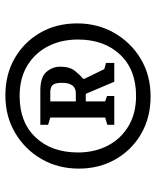

<svg xmlns="http://www.w3.org/2000/svg" viewBox="47 -862 580 714"><g transform="rotate(-90 337.0 -505.0)"><path d="M339 -775Q418 -775 478 -740Q538 -705 572.5 -645Q607 -585 607 -508Q607 -432 571.5 -370Q536 -308 475 -271.5Q414 -235 335 -235Q257 -235 196.5 -270Q136 -305 101.5 -365.5Q67 -426 67 -502Q67 -579 102.5 -640.5Q138 -702 199.5 -738.5Q261 -775 339 -775ZM337 -722Q239 -722 183 -662.5Q127 -603 127 -505Q127 -444 152 -395Q177 -346 224.5 -317.5Q272 -289 337 -289Q435 -289 491 -348.5Q547 -408 547 -505Q547 -567 522 -616Q497 -665 450 -693.5Q403 -722 337 -722ZM358 -645Q407 -645 426.5 -622.5Q446 -600 446 -571Q446 -536 430.5 -516.5Q415 -497 401 -486V-481L437 -407L460 -401V-370H390L345 -476H317V-404L337 -397V-370H230V-396L257 -404V-608L230 -616V-645ZM351 -608H317V-513H347Q386 -513 386 -564Q386 -590 378 -599Q370 -608 351 -608Z"/></g></svg>

Font: Grenze Gotisch
Style: Regular
Weight: 400
Designer: Renata Polastri
Foundry: Omnibus-Type
Version: Version 1.001